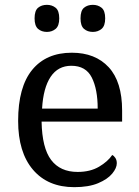

<svg xmlns="http://www.w3.org/2000/svg" viewBox="-20 -764 575 794"><path d="M287 10Q178 10 116.5 -62Q55 -134 55 -264Q55 -404 113 -475Q171 -546 277 -546Q374 -546 429.5 -486Q485 -426 485 -307V-261H152Q154 -152 191.5 -102.5Q229 -53 301 -53Q353 -53 389.5 -74.5Q426 -96 444 -123Q451 -120 457 -111Q463 -102 463 -89Q463 -69 444 -46Q425 -23 386 -6.5Q347 10 287 10ZM384 -315Q384 -395 359.5 -443.5Q335 -492 275 -492Q220 -492 189.5 -446.5Q159 -401 154 -315ZM364 -632Q342 -632 327.5 -644.5Q313 -657 313 -688Q313 -720 327.5 -732Q342 -744 364 -744Q385 -744 400 -732Q415 -720 415 -688Q415 -657 400 -644.5Q385 -632 364 -632ZM174 -632Q152 -632 137.5 -644.5Q123 -657 123 -688Q123 -720 137.5 -732Q152 -744 174 -744Q195 -744 210 -732Q225 -720 225 -688Q225 -657 210 -644.5Q195 -632 174 -632Z"/></svg>

Font: Noto Serif Telugu
Style: Regular
Weight: 400
Designer: Jelle Bosma - Monotype Design Team
Foundry: Monotype Imaging Inc.
Version: Version 2.003